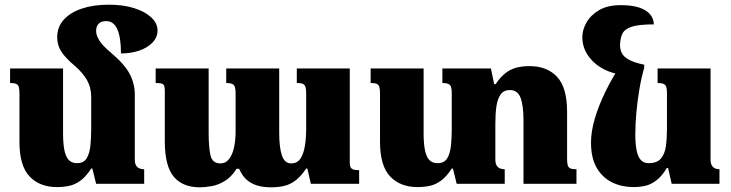

<svg xmlns="http://www.w3.org/2000/svg" viewBox="-20 -784 3117 819"><path d="M555 -103Q555 -88 560 -79Q565 -70 574 -66Q583 -62 595 -62V0H390L374 -65H369Q347 -31 324 -14Q301 3 276.5 8.5Q252 14 223 14Q149 14 106 -31.5Q63 -77 63 -179V-385Q63 -402 60.5 -412Q58 -422 49.5 -426Q41 -430 23 -430V-492H249V-214Q249 -173 254.5 -144.5Q260 -116 273 -102Q286 -88 308 -88Q337 -88 349.5 -108.5Q362 -129 365.5 -162Q369 -195 369 -234V-370Q369 -411 351 -442.5Q333 -474 298 -504Q261 -535 242.5 -562.5Q224 -590 224 -625Q224 -669 252 -700Q280 -731 329.5 -747.5Q379 -764 444 -764Q505 -764 551.5 -749.5Q598 -735 625 -710Q652 -685 652 -654Q652 -625 630.5 -602.5Q609 -580 573.5 -568Q538 -556 496 -556Q496 -624 480.5 -659Q465 -694 433 -694Q411 -694 400.5 -682.5Q390 -671 390 -652Q390 -633 404 -611Q418 -589 449 -563Q511 -511 533 -469Q555 -427 555 -380Z M1246 -492H1472V-91Q1472 -80 1474.5 -72.5Q1477 -65 1486 -61.5Q1495 -58 1512 -58V0H1306L1291 -65H1286Q1264 -32 1241 -14.5Q1218 3 1192.5 9Q1167 15 1136 15Q1104 15 1078 7.5Q1052 0 1032.5 -17Q1013 -34 1000 -64H989Q967 -29 939 -12Q911 5 883 10Q855 15 832 15Q759 15 721 -30.5Q683 -76 683 -181V-395Q683 -410 680.5 -417.5Q678 -425 669.5 -427.5Q661 -430 644 -430V-492H870V-217Q870 -155 878 -121Q886 -87 920 -87Q943 -87 957.5 -106Q972 -125 978.5 -156Q985 -187 985 -223V-387Q985 -403 982 -412.5Q979 -422 970.5 -426Q962 -430 945 -430V-492H1171V-217Q1171 -155 1182.5 -121Q1194 -87 1222 -87Q1248 -87 1261.5 -107.5Q1275 -128 1280.5 -161.5Q1286 -195 1286 -234V-387Q1286 -402 1283.5 -411.5Q1281 -421 1273 -425.5Q1265 -430 1246 -430Z M2399 -107Q2399 -90 2401.5 -80Q2404 -70 2412.5 -66Q2421 -62 2439 -62V0H2213V-270Q2213 -334 2200.5 -367Q2188 -400 2155 -400Q2129 -400 2115.5 -381Q2102 -362 2097.5 -330Q2093 -298 2093 -258V-103Q2093 -88 2098 -79Q2103 -70 2112 -66Q2121 -62 2133 -62V0H1928L1912 -65H1907Q1885 -31 1862 -14Q1839 3 1814.5 8.5Q1790 14 1761 14Q1687 14 1644 -31.5Q1601 -77 1601 -179V-385Q1601 -402 1598.5 -412Q1596 -422 1587.5 -426Q1579 -430 1561 -430V-492H1787V-214Q1787 -173 1792.5 -144.5Q1798 -116 1811 -102Q1824 -88 1846 -88Q1875 -88 1887.5 -108.5Q1900 -129 1903.5 -162Q1907 -195 1907 -234V-388Q1907 -404 1904 -413Q1901 -422 1892.5 -426Q1884 -430 1867 -430V-492H2074L2088 -425H2094Q2115 -456 2136.5 -472.5Q2158 -489 2183 -495.5Q2208 -502 2239 -502Q2313 -502 2356 -456.5Q2399 -411 2399 -307Z M2682 14Q2633 14 2592 -5.5Q2551 -25 2526 -67Q2501 -109 2501 -176Q2501 -223 2517.5 -279Q2534 -335 2563.5 -395Q2593 -455 2632 -514L2728 -495Q2716 -454 2707.5 -404Q2699 -354 2694.5 -304Q2690 -254 2690 -211Q2690 -170 2695.5 -142.5Q2701 -115 2713.5 -101.5Q2726 -88 2746 -88Q2783 -88 2799.5 -108Q2816 -128 2820.5 -161Q2825 -194 2825 -234V-388Q2825 -404 2822 -413Q2819 -422 2810.5 -426Q2802 -430 2785 -430V-492H3011V-103Q3011 -88 3016 -79Q3021 -70 3029.5 -66Q3038 -62 3049 -62V0H2845L2830 -67H2824Q2805 -35 2783 -17Q2761 1 2736.5 7.5Q2712 14 2682 14ZM2728 -508V-495L2617 -468Q2574 -476 2539.5 -498Q2505 -520 2484.5 -553Q2464 -586 2464 -626Q2464 -657 2482 -688.5Q2500 -720 2536 -741Q2572 -762 2627 -762Q2697 -762 2732.5 -740Q2768 -718 2769 -680Q2705 -680 2674.5 -670Q2644 -660 2634.5 -639.5Q2625 -619 2625 -589Q2625 -574 2632 -558.5Q2639 -543 2661.5 -530Q2684 -517 2728 -508Z"/></svg>

Font: Noto Serif Armenian Black
Style: Regular
Weight: 900
Version: Version 2.007